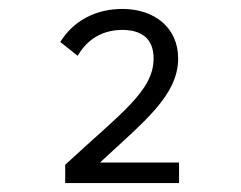

<svg xmlns="http://www.w3.org/2000/svg" viewBox="-20 -656 540 430"><path d="M126 -246H381V-292H204C299 -381 379 -441 379 -525C379 -594 326 -636 254 -636C194 -636 144 -609 115 -562L154 -531C177 -571 213 -589 254 -589C294 -589 324 -572 324 -525C324 -452 250 -402 126 -287Z"/></svg>

Font: Inconsolata Thin
Style: Regular
Weight: 100
Monospace: yes
Designer: Raph Levien, Cyreal, Brenton Simpson
Foundry: Raph Levien, Cyreal, Google
Version: Version 3.100